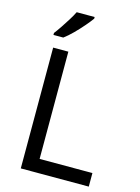

<svg xmlns="http://www.w3.org/2000/svg" viewBox="-138 -1020 799 1096"><g transform="rotate(15 262.0 -472.0)"><path d="M97.2 0V-713.9H187V-80.1H499V0ZM280.8 -943.8V-934.1Q268.1 -916 243.7 -887.5Q219.2 -858.9 190.7 -830.3Q162.1 -801.8 138.2 -784.2H80.1V-795.9Q94.2 -814 112.1 -840.6Q129.9 -867.2 147 -894.5Q164.1 -921.9 174.8 -943.8Z"/></g></svg>

Font: Defago Noto Sans
Style: Regular
Weight: 400
Designer: John M. Durdin
Foundry: Lao IT Dev Co., Ltd.
Version: Version 1.000 2007 initial release